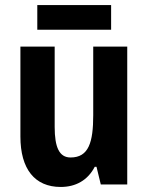

<svg xmlns="http://www.w3.org/2000/svg" viewBox="-20 -732 588 762"><path d="M421 -712H128V-614H421ZM485 -547H350V-275C350 -167 332 -107 260 -107C215 -107 197 -148 197 -228V-547H61V-190C61 -61 118 10 221 10C280 10 328 -16 356 -70H363L380 0H485Z"/></svg>

Font: Noto Sans Devanagari Condensed
Style: Bold
Weight: 700
Width: 3
Designer: Jelle Bosma - Monotype Design Team
Foundry: Monotype Imaging Inc.
Version: Version 2.004